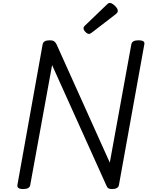

<svg xmlns="http://www.w3.org/2000/svg" viewBox="-20 -1267 1009 1301"><path d="M137 14Q93 14 98 -14L269 -967Q272 -981 284 -987.5Q296 -994 318 -994Q336 -994 346 -987.5Q356 -981 363 -967L724 -165L870 -967Q873 -981 885 -987.5Q897 -994 919 -994Q964 -994 958 -967L786 -14Q784 0 772 7Q760 14 739 14Q723 14 714.5 9Q706 4 699 -14L333 -826L185 -14Q183 0 171 7Q159 14 137 14ZM583 -1037Q572 -1037 559 -1050.5Q546 -1064 546 -1074Q546 -1078 547 -1082Q548 -1086 554 -1092L704 -1236Q709 -1241 713.5 -1244Q718 -1247 724 -1247Q734 -1247 746.5 -1238Q759 -1229 768.5 -1217Q778 -1205 778 -1195Q778 -1188 775.5 -1183Q773 -1178 763 -1170L602 -1046Q596 -1042 591.5 -1039.5Q587 -1037 583 -1037Z"/></svg>

Font: Playwrite DE VA
Style: Regular
Weight: 400
Designer: Veronika Burian, José Scaglione
Foundry: TypeTogether
Version: Version 1.002